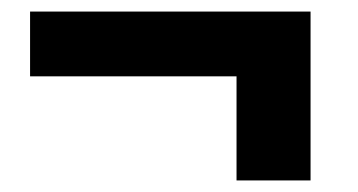

<svg xmlns="http://www.w3.org/2000/svg" viewBox="-20 -448 619 332"><path d="M32 -428H517V-316H32ZM389 -428H517V-136H389Z"/></svg>

Font: Alexandria
Style: Bold
Weight: 700
Designer: Mohamed Gaber
Foundry: Kief Type Foundry
Version: Version 5.100